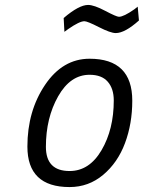

<svg xmlns="http://www.w3.org/2000/svg" viewBox="-20 -748 583 778"><path d="M343 -510Q516 -510 516 -340Q516 -247 486.5 -168Q457 -89 398 -39.5Q339 10 262 10Q91 10 91 -154Q91 -298 162.5 -404Q234 -510 343 -510ZM262 -55Q342 -55 391.5 -139.5Q441 -224 441 -341Q441 -389 416.5 -417Q392 -445 343 -445Q265 -445 215.5 -357.5Q166 -270 166 -153Q166 -55 262 -55ZM449 -614Q428 -614 381 -638Q334 -662 322 -662Q302 -662 256 -630L241 -619L238 -675Q300 -728 337 -728Q361 -728 406.5 -704Q452 -680 462 -680Q481 -680 524 -710L538 -721L543 -665Q486 -614 449 -614Z"/></svg>

Font: TitilliumWebItalic
Style: Italic
Weight: 400
Italic angle: -13°
Version: Version 1.001;PS 57.000;hotconv 1.0.70;makeotf.lib2.5.55311